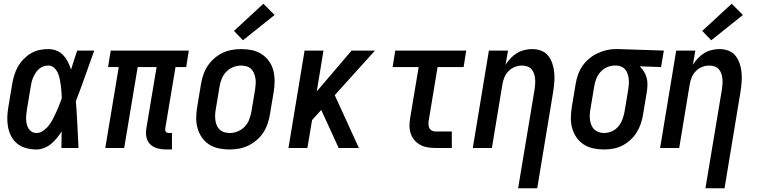

<svg xmlns="http://www.w3.org/2000/svg" viewBox="-20 -790 4040 1025"><path d="M175 8Q147 8 120.5 1Q94 -6 73.5 -22Q53 -38 40.5 -61.5Q28 -85 23 -111.5Q18 -138 19 -165.5Q20 -193 25 -221L45 -341Q49 -365 56 -388Q63 -411 75 -433Q87 -455 105 -473.5Q123 -492 144.5 -505Q166 -518 190 -523Q214 -528 238 -528Q261 -528 282 -519.5Q303 -511 318 -495Q333 -479 343 -459Q353 -439 359 -418Q367 -444 375.5 -469.5Q384 -495 392 -520H483Q459 -453 435 -385Q411 -317 385 -250Q390 -188 393 -125.5Q396 -63 399 0H308Q308 -22 308.5 -44Q309 -66 309 -88Q297 -70 283.5 -53Q270 -36 253 -22Q236 -8 215.5 0Q195 8 175 8ZM175 -80Q194 -80 211.5 -92.5Q229 -105 241.5 -121.5Q254 -138 263 -156Q272 -174 280.5 -192Q289 -210 296 -228.5Q303 -247 310 -266Q309 -284 308 -301.5Q307 -319 304.5 -336Q302 -353 298.5 -370Q295 -387 288 -402Q281 -417 268.5 -428.5Q256 -440 238 -440Q225 -440 212 -435.5Q199 -431 188.5 -422Q178 -413 170.5 -401.5Q163 -390 157.5 -377.5Q152 -365 149 -352.5Q146 -340 144 -327L124 -207Q122 -194 120.5 -180Q119 -166 119.5 -153Q120 -140 123 -127Q126 -114 132.5 -103.5Q139 -93 150 -86.5Q161 -80 175 -80Z M867 8Q843 8 820.5 2Q798 -4 782.5 -19Q767 -34 762 -56.5Q757 -79 761 -103L816 -432H715L643 0H542L614 -432H557L571 -520H988L974 -432H917L862 -103Q862 -98 862.5 -93.5Q863 -89 865.5 -86Q868 -83 872.5 -81.5Q877 -80 881 -80H898V8Z M1205 8Q1176 8 1147.5 2Q1119 -4 1096 -19Q1073 -34 1057.5 -56.5Q1042 -79 1034.5 -106Q1027 -133 1027.5 -162.5Q1028 -192 1033 -221L1053 -341Q1057 -366 1065.5 -391Q1074 -416 1088.5 -438Q1103 -460 1123.5 -478Q1144 -496 1168 -507.5Q1192 -519 1217.5 -523.5Q1243 -528 1268 -528Q1298 -528 1326 -522Q1354 -516 1377 -501Q1400 -486 1416 -463.5Q1432 -441 1439 -414Q1446 -387 1446 -357.5Q1446 -328 1441 -299L1421 -179Q1417 -154 1408.5 -129Q1400 -104 1385.5 -82Q1371 -60 1350 -42Q1329 -24 1305 -12.5Q1281 -1 1255.5 3.5Q1230 8 1205 8ZM1207 -80Q1228 -80 1249 -88.5Q1270 -97 1286 -113.5Q1302 -130 1310 -151Q1318 -172 1322 -193L1342 -313Q1344 -328 1345 -343Q1346 -358 1343.5 -372.5Q1341 -387 1335.5 -400Q1330 -413 1320 -422.5Q1310 -432 1296 -436Q1282 -440 1267 -440Q1246 -440 1224.5 -431.5Q1203 -423 1187.5 -406.5Q1172 -390 1163.5 -369Q1155 -348 1152 -327L1132 -207Q1129 -192 1128.5 -177Q1128 -162 1130 -147.5Q1132 -133 1137.5 -120Q1143 -107 1153.5 -97.5Q1164 -88 1178 -84Q1192 -80 1207 -80ZM1277 -575 1229 -625 1386 -770 1446 -710Z M1520 0 1606 -520H1707L1671 -302L1857 -520H1982L1767 -282L1896 0H1788L1695 -203L1646 -149L1621 0Z M2305 0Q2283 0 2262 -3.5Q2241 -7 2223 -17Q2205 -27 2192 -42.5Q2179 -58 2172.5 -77.5Q2166 -97 2166 -118.5Q2166 -140 2170 -162L2215 -432H2076L2090 -520H2469L2455 -432H2316L2269 -148Q2267 -137 2267.5 -126Q2268 -115 2272 -106.5Q2276 -98 2285 -93Q2294 -88 2305 -88H2392V0Z M2746 215 2834 -313Q2836 -327 2837 -342Q2838 -357 2836.5 -371Q2835 -385 2830.5 -398Q2826 -411 2817 -421Q2808 -431 2794.5 -435.5Q2781 -440 2766 -440Q2747 -440 2728 -432.5Q2709 -425 2694.5 -410Q2680 -395 2672.5 -376.5Q2665 -358 2662 -339L2606 0H2504L2590 -520H2692L2679 -445Q2691 -463 2706.5 -479.5Q2722 -496 2740.5 -507Q2759 -518 2780 -523Q2801 -528 2821 -528Q2847 -528 2870 -519Q2893 -510 2907.5 -491Q2922 -472 2929.5 -448.5Q2937 -425 2939 -400.5Q2941 -376 2939 -350Q2937 -324 2933 -299L2848 215Z M3205 8Q3175 8 3147 2Q3119 -4 3096 -19Q3073 -34 3057.5 -56.5Q3042 -79 3034.5 -106Q3027 -133 3027.5 -162.5Q3028 -192 3033 -221L3053 -341Q3057 -366 3065.5 -390.5Q3074 -415 3088.5 -436.5Q3103 -458 3123.5 -475.5Q3144 -493 3168 -504.5Q3192 -516 3216.5 -522Q3241 -528 3266 -528Q3270 -528 3273.5 -528Q3277 -528 3281 -528L3524 -520L3509 -432L3395 -436Q3408 -424 3417.5 -408.5Q3427 -393 3432 -375Q3437 -357 3436.5 -337.5Q3436 -318 3433 -299L3413 -179Q3409 -154 3401 -130Q3393 -106 3379 -83.5Q3365 -61 3345.5 -43Q3326 -25 3302.5 -13Q3279 -1 3254 3.5Q3229 8 3205 8ZM3205 -80Q3226 -80 3246.5 -89Q3267 -98 3281 -115Q3295 -132 3302.5 -152Q3310 -172 3314 -193L3334 -313Q3336 -327 3337 -341Q3338 -355 3336.5 -368.5Q3335 -382 3331 -394.5Q3327 -407 3319 -417.5Q3311 -428 3299 -433.5Q3287 -439 3273 -440H3267Q3265 -440 3263.5 -440Q3262 -440 3260 -440Q3240 -440 3219.5 -430.5Q3199 -421 3184.5 -404.5Q3170 -388 3162.5 -367.5Q3155 -347 3152 -327L3132 -207Q3129 -192 3128.5 -177Q3128 -162 3130 -148Q3132 -134 3137.5 -121Q3143 -108 3153 -98.5Q3163 -89 3177 -84.5Q3191 -80 3205 -80Z M3746 215 3834 -313Q3836 -327 3837 -342Q3838 -357 3836.5 -371Q3835 -385 3830.5 -398Q3826 -411 3817 -421Q3808 -431 3794.5 -435.5Q3781 -440 3766 -440Q3747 -440 3728 -432.5Q3709 -425 3694.5 -410Q3680 -395 3672.5 -376.5Q3665 -358 3662 -339L3606 0H3504L3590 -520H3692L3679 -445Q3691 -463 3706.5 -479.5Q3722 -496 3740.5 -507Q3759 -518 3780 -523Q3801 -528 3821 -528Q3847 -528 3870 -519Q3893 -510 3907.5 -491Q3922 -472 3929.5 -448.5Q3937 -425 3939 -400.5Q3941 -376 3939 -350Q3937 -324 3933 -299L3848 215ZM3777 -575 3729 -625 3886 -770 3946 -710Z"/></svg>

Font: Iosevka SS04 Semibold
Style: Italic
Weight: 600
Italic angle: -9°
Monospace: yes
Designer: Belleve Invis
Foundry: Belleve Invis
Version: Version 19.0.0; ttfautohint (v1.8.4)